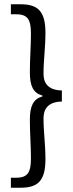

<svg xmlns="http://www.w3.org/2000/svg" viewBox="-20 -728 344 900"><path d="M31 152H76C155 152 193 122 193 19C193 -54 184 -107 184 -174C184 -213 202 -251 270 -252V-304C202 -305 184 -343 184 -381C184 -449 193 -502 193 -575C193 -678 155 -708 76 -708H31V-661H57C111 -661 125 -634 125 -570C125 -509 120 -457 120 -389C120 -324 136 -292 179 -280V-276C136 -264 120 -231 120 -167C120 -99 125 -47 125 14C125 78 111 105 57 105H31Z"/></svg>

Font: SSansPro
Style: Regular
Weight: 400
Designer: Paul D. Hunt
Foundry: Adobe Systems Incorporated
Version: Version 3.006;hotconv 1.0.111;makeotfexe 2.5.65597